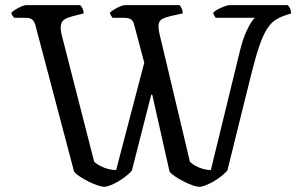

<svg xmlns="http://www.w3.org/2000/svg" viewBox="-20 -724 1160 744"><path d="M385 0Q376 0 359 -5.5Q342 -11 324 -20Q306 -29 290.5 -39Q275 -49 267 -59L117 -627Q114 -639 106 -647Q98 -655 80 -655H35Q32 -658 28.5 -663Q25 -668 24 -675Q29 -680 40 -687Q51 -694 63 -699Q75 -704 81 -704H291Q295 -700 299.5 -691.5Q304 -683 304 -672L261 -661Q244 -657 232 -650Q220 -643 216.5 -629Q213 -615 219 -589L345 -97Q355 -88 369.5 -80.5Q384 -73 400 -69Q416 -65 430 -65L539 -481L501 -624Q498 -640 489.5 -647.5Q481 -655 461 -655H416Q413 -659 410 -664Q407 -669 406 -675Q412 -681 423.5 -688Q435 -695 446.5 -699.5Q458 -704 464 -704H676Q679 -701 683.5 -692Q688 -683 688 -672L638 -661Q621 -657 609.5 -651Q598 -645 595 -631.5Q592 -618 599 -589L716 -97Q724 -89 737.5 -81.5Q751 -74 766.5 -69.5Q782 -65 797 -65L910 -528Q921 -572 933 -598.5Q945 -625 954 -638.5Q963 -652 968 -655H816Q815 -657 811.5 -661.5Q808 -666 806 -675Q813 -682 825.5 -688.5Q838 -695 850.5 -699.5Q863 -704 867 -704H1095Q1100 -700 1104 -691.5Q1108 -683 1108 -672L1081 -663Q1061 -656 1045 -645Q1029 -634 1014.5 -611.5Q1000 -589 985.5 -547.5Q971 -506 954 -438L861 -63Q852 -53 838.5 -42Q825 -31 809.5 -22Q794 -13 779.5 -7Q765 -1 754 0Q744 0 727.5 -5.5Q711 -11 693.5 -20Q676 -29 660.5 -39Q645 -49 637 -59L570 -357H566L491 -63Q483 -53 469 -42Q455 -31 440 -22Q425 -13 410.5 -7Q396 -1 385 0Z"/></svg>

Font: Texturina Medium 12pt Light
Style: Regular
Weight: 300
Version: Version 1.002